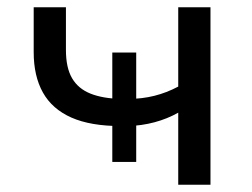

<svg xmlns="http://www.w3.org/2000/svg" viewBox="-20 -510 697 530"><path d="M472 0V-199Q442 -182 406.5 -172.5Q371 -163 333 -162L356 -180V-63H290V-180L314 -162Q230 -162 177 -185.5Q124 -209 98.5 -254.5Q73 -300 73 -366V-490H162V-372Q162 -323 179 -294Q196 -265 230 -251.5Q264 -238 314 -237L290 -226V-365H356V-226L334 -237Q372 -237 406 -245.5Q440 -254 472 -271V-490H561V0Z"/></svg>

Font: Nunito Sans 10pt SemiExpanded
Style: Regular
Weight: 400
Width: 6
Designer: Vernon Adams
Foundry: Vernon Adams
Version: Version 3.101;gftools[0.9.27]